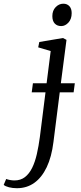

<svg xmlns="http://www.w3.org/2000/svg" viewBox="-143 -764 437 1038"><path d="M-51.5 253.5Q-74.5 253.5 -94.2 248.5Q-114 243.5 -123 235.5L-109.5 203.5Q-102.5 206.5 -89.8 209Q-77 211.5 -65 211.5Q-31.5 211.5 -8.2 193.5Q15 175.5 30.8 143.5Q46.5 111.5 56.2 68.8Q66 26 72.5 -23L103 -265H28.5L35 -314H109L131 -488L63.5 -508L69.5 -537L197.5 -558.5L216.5 -548.5L186 -314H261.5L255 -265H180L146 3.5Q136 84.5 109.5 140Q83 195.5 42.5 224.5Q2 253.5 -51.5 253.5ZM188 -623Q166 -623 153 -636.8Q140 -650.5 140 -677Q140 -707 158 -725.5Q176 -744 199.5 -744Q219.5 -744 232 -730.8Q244.5 -717.5 244.5 -693Q244.5 -661 227 -642Q209.5 -623 188 -623Z"/></svg>

Font: Merriweather 36pt Light
Style: Italic
Weight: 300
Italic angle: -7.8°
Version: Version 2.101